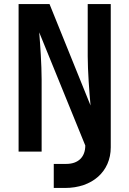

<svg xmlns="http://www.w3.org/2000/svg" viewBox="-20 -750 640 950"><path d="M302 180C436 180 528 99 528 -21V-730H414V-472C414 -402 422 -291 428 -228L225 -730H72V0H186V-357C186 -428 179 -532 174 -590L402 -30C402 27 367 61 308 61H246V180Z"/></svg>

Font: Tekne LDO
Style: Bold
Weight: 700
Monospace: yes
Designer: Alessio Laiso, Mario Rullo, Paolo Rosset
Foundry: Alessio Laiso
Version: Version 1.000;hotconv 1.0.109;makeotfexe 2.5.65596